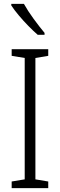

<svg xmlns="http://www.w3.org/2000/svg" viewBox="-20 -967 309 987"><path d="M228 0H40V-34L107 -45V-669L40 -680V-714H228V-680L162 -669V-45L228 -34ZM103 -947Q123 -911 153 -870Q183 -829 209 -798V-788H174Q152 -807 126 -833.5Q100 -860 76.5 -888Q53 -916 38 -939V-947Z"/></svg>

Font: Noto Sans Khmer UI Condensed Light
Style: Regular
Weight: 300
Width: 3
Designer: Danh Hong and the Monotype Design Team
Foundry: Monotype Imaging Inc.
Version: Version 2.002; ttfautohint (v1.8.4.7-5d5b)